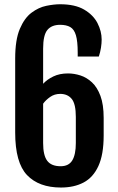

<svg xmlns="http://www.w3.org/2000/svg" viewBox="-20 -861 548 889"><path d="M262.2 7.3Q160.2 7.3 105.2 -50.3Q50.3 -107.9 50.3 -247.6V-590.3Q50.3 -676.8 71.8 -727.3Q93.3 -777.8 126 -802.2Q158.7 -826.7 194.3 -834Q230 -841.3 258.3 -841.3Q327.6 -841.3 369.9 -816.4Q412.1 -791.5 431.4 -753.9Q450.7 -716.3 450.7 -677.7Q450.7 -660.6 447.5 -639.9Q444.3 -619.1 437.5 -599.1H339.8V-617.2Q339.8 -669.9 331.5 -697.8Q323.2 -725.6 305.2 -735.8Q287.1 -746.1 258.3 -746.1Q219.2 -746.1 199.5 -722.4Q179.7 -698.7 179.7 -635.7V-473.1Q198.2 -493.2 227.1 -507.1Q255.9 -521 294.9 -521Q323.2 -521 352.3 -511.7Q381.3 -502.4 405.8 -479.7Q430.2 -457 445.1 -417Q460 -377 460 -314.9V-233.9Q460 -145 435.5 -92Q411.1 -39.1 366.9 -15.9Q322.8 7.3 262.2 7.3ZM179.7 -198.7Q179.7 -141.6 198.7 -116.5Q217.8 -91.3 260.7 -91.3Q298.3 -91.3 314.7 -118.4Q331.1 -145.5 331.1 -198.7V-319.3Q331.1 -379.9 312 -403.1Q293 -426.3 258.8 -426.3Q232.4 -426.3 212.2 -412.1Q191.9 -397.9 179.7 -380.9Z"/></svg>

Font: Fjalla One
Style: Regular
Weight: 400
Designer: Irina Smirnova, Eben Sorkin
Foundry: Sorkin Type
Version: Version 1.002; ttfautohint (v1.8.4.7-5d5b);gftools[0.9.25]